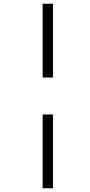

<svg xmlns="http://www.w3.org/2000/svg" viewBox="-20 -780 489 1040"><path d="M211 -360H267V-760H211ZM211 240H267V-160H211Z"/></svg>

Font: Noto Serif Condensed Semi
Style: Italic
Weight: 600
Width: 3
Italic angle: -12°
Designer: Monotype Design Team
Foundry: Monotype Imaging Inc.
Version: Version 1.901